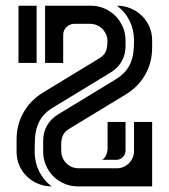

<svg xmlns="http://www.w3.org/2000/svg" viewBox="-20 -664 601 684"><path d="M198.2 -126Q198.2 -113.3 203.1 -102.1Q208 -90.8 216.3 -82.5Q224.6 -74.2 235.8 -69.3Q247.1 -64.5 259.8 -64.5H396Q408.7 -64.5 419.9 -69.3Q431.2 -74.2 439.5 -82.5Q447.8 -90.8 452.6 -102.1Q457.5 -113.3 457.5 -126V-229.5H522V0H256.8Q231.4 0 209 -9.8Q186.5 -19.5 169.9 -36.1Q153.3 -52.7 143.6 -75.2Q133.8 -97.7 133.8 -123V-163.1Q133.8 -192.4 147.5 -216.6Q161.1 -240.7 186 -255.9L391.6 -380.9Q412.6 -393.6 425.5 -408.4Q438.5 -423.3 445.6 -440.7Q452.6 -458 455.1 -477.8Q457.5 -497.6 457.5 -520.5Q457.5 -557.1 441.9 -589.4Q426.3 -621.6 397 -643.6Q422.9 -643.6 445.6 -634Q468.3 -624.5 485.4 -607.9Q502.4 -591.3 512.2 -568.8Q522 -546.4 522 -520.5V-494.6Q522 -441.9 497.6 -398.4Q473.1 -355 428.2 -327.6L225.6 -204.6Q213.9 -197.3 208 -188.5Q202.1 -179.7 200 -169.7Q197.8 -159.7 198 -148.7Q198.2 -137.7 198.2 -126ZM244.6 -579.1Q228.5 -579.1 216.8 -567.4Q205.1 -555.7 205.1 -539.6V-439.9H140.6V-643.6H304.2Q329.6 -643.6 352.1 -633.8Q374.5 -624 391.1 -607.4Q407.7 -590.8 417.5 -568.4Q427.2 -545.9 427.2 -520.5V-499Q427.2 -469.7 413.6 -445.6Q399.9 -421.4 375 -406.2L169.4 -281.2Q145 -266.6 131.8 -249.5Q118.7 -232.4 112.3 -212.9Q106 -193.4 104.7 -170.9Q103.5 -148.4 103.5 -123Q103.5 -86.4 119.1 -54.2Q134.8 -22 164.1 0Q138.2 0 115.5 -9.5Q92.8 -19 75.7 -35.6Q58.6 -52.2 48.8 -74.7Q39.1 -97.2 39.1 -123V-167Q39.1 -219.7 63.5 -262.9Q87.9 -306.2 132.8 -334L335 -457Q353 -468.3 357.9 -482.9Q362.8 -497.6 362.8 -517.6Q362.8 -530.3 357.9 -541.5Q353 -552.7 344.7 -561Q336.4 -569.3 325.2 -574.2Q314 -579.1 301.3 -579.1ZM110.4 -439.9H45.9V-643.6H110.4ZM427.2 -229.5V-127.4Q427.2 -114.3 417.7 -104.5Q408.2 -94.7 395 -94.7H344.2Q354.5 -101.6 358.9 -113.3Q363.3 -125 363.3 -136.7V-229.5Z"/></svg>

Font: Isar CAT
Style: Regular
Weight: 400
Designer: Digitized by Peter Wiegel
Foundry: CAT-Fonts, Peter Wiegel
Version: Version 1.000; ttfautohint (v1.3)